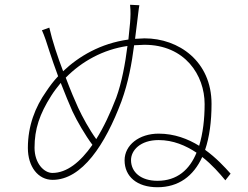

<svg xmlns="http://www.w3.org/2000/svg" viewBox="-20 -788 1040 806"><path d="M515 -595C506 -522 491 -441 468 -378C443 -313 415 -253 384 -204C355 -244 326 -297 308 -336C295 -364 276 -409 256 -462C324 -531 413 -580 515 -595ZM187 -672 156 -661C166 -639 177 -607 188 -571C197 -543 210 -506 224 -468C204 -447 188 -425 174 -404C128 -339 97 -260 97 -167C97 -88 140 -33 201 -33C324 -33 422 -181 490 -363C519 -443 533 -521 543 -598L586 -600C757 -600 839 -472 839 -351C839 -289 832 -228 816 -176C769 -205 712 -227 646 -227C564 -227 503 -179 503 -115C503 -47 555 -2 641 -2C729 -2 792 -48 829 -129C870 -97 902 -60 926 -31L948 -59C923 -87 887 -126 841 -159C859 -212 868 -277 868 -352C868 -531 730 -627 587 -627L547 -625L556 -697C559 -719 562 -751 565 -766L526 -768C529 -740 528 -717 526 -692L519 -622C402 -606 310 -551 245 -489C222 -549 200 -615 187 -672ZM805 -147C776 -76 724 -29 641 -29C572 -29 530 -65 530 -116C530 -156 568 -200 646 -200C707 -200 760 -177 805 -147ZM368 -180C317 -107 260 -62 200 -62C165 -62 125 -102 125 -168C125 -246 146 -309 195 -386C207 -405 221 -423 235 -440C253 -394 271 -350 284 -321C303 -280 338 -220 368 -180Z"/></svg>

Font: Harano Aji Gothic ExtraLight
Style: Regular
Weight: 250
Foundry: Masamichi Hosoda
Version: HaranoAjiGothic-ExtraLight version 20230610;ttx 4.39.4